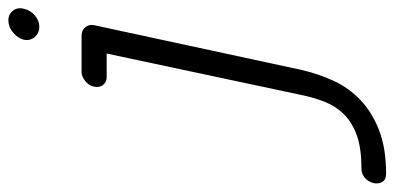

<svg xmlns="http://www.w3.org/2000/svg" viewBox="-323 -506 943 459"><g transform="rotate(-90 148.5 -276.5)"><path d="M211 -28Q202 12 185 49Q168 86 138.5 114Q109 142 66 158.5Q23 175 -37 175Q-51 175 -56.5 166.5Q-62 158 -60 146Q-57 133 -47.5 124.5Q-38 116 -24 116Q24 116 54.5 105Q85 94 104.5 74.5Q124 55 134.5 28.5Q145 2 151 -28L250 -493H193Q182 -493 175 -501.5Q168 -510 171 -524Q173 -535 184 -544Q195 -553 206 -553H292Q306 -553 313 -544Q320 -535 318 -524ZM283 -691Q287 -706 300.5 -717Q314 -728 329 -728Q344 -728 352.5 -717Q361 -706 357 -691Q354 -676 341.5 -665Q329 -654 314 -654Q299 -654 289.5 -665Q280 -676 283 -691Z"/></g></svg>

Font: VDS
Style: Thin Italic
Weight: 100
Width: 0
Designer: artmaker
Foundry: artmaker
Version: Version 1.000 2012 initial release